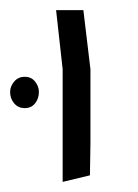

<svg xmlns="http://www.w3.org/2000/svg" viewBox="-33 -570 274 380"><path d="M91 -210V-286V-433L78 -550H132L146 -433V-286L145 -223ZM16 -418Q29 -418 36.5 -408.5Q44 -399 44 -388Q44 -375 36.5 -365.5Q29 -356 16 -356Q3 -356 -5 -365.5Q-13 -375 -13 -388Q-13 -399 -5 -408.5Q3 -418 16 -418Z"/></svg>

Font: Assistant ExtraLight Light
Style: Regular
Weight: 300
Version: Version 3.000